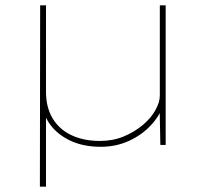

<svg xmlns="http://www.w3.org/2000/svg" viewBox="-20 -545 787 722"><path d="M130 157 131 -525H153V-199Q153 -142 177.5 -100.5Q202 -59 248 -37Q294 -15 356 -15Q405 -15 445.5 -32Q486 -49 517 -75Q548 -101 564.5 -131Q581 -161 581 -185V-525H603V0H583L580 -153L596 -156Q582 -111 547.5 -74Q513 -37 464.5 -15Q416 7 359 7Q292 7 242.5 -17Q193 -41 165.5 -81Q138 -121 136 -170L153 -138V157Z"/></svg>

Font: Lexend Mega Thin
Style: Regular
Weight: 250
Version: Version 1.007